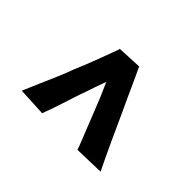

<svg xmlns="http://www.w3.org/2000/svg" viewBox="-78 -847 627 627"><g transform="rotate(45 236.0 -533.5)"><path d="M317 -366Q314 -376 304.5 -399.5Q295 -423 283 -453.5Q271 -484 259 -514Q249 -540 237 -566.5Q225 -593 214 -618Q203 -643 194.5 -663.5Q186 -684 181 -697L267 -701Q275 -684 282 -669Q289 -654 296.5 -637.5Q304 -621 312.5 -602Q321 -583 332 -560Q340 -543 351 -518.5Q362 -494 374.5 -467Q387 -440 399 -414.5Q411 -389 421 -369ZM151 -369 52 -374Q59 -390 67 -409Q75 -428 84.5 -449.5Q94 -471 104 -494.5Q114 -518 123 -543Q138 -578 151.5 -613.5Q165 -649 174 -673.5Q183 -698 182 -697L268 -701Q267 -698 260 -679Q253 -660 243 -633Q233 -606 222.5 -577.5Q212 -549 204 -524Q196 -503 189 -481Q182 -459 175.5 -439Q169 -419 163 -401.5Q157 -384 151 -369Z"/></g></svg>

Font: Truculenta
Style: Bold
Weight: 700
Designer: Ivan Castro, Eva Sanz & Omnibus-Type Team
Foundry: Omnibus-Type
Version: Version 1.002